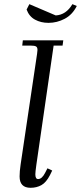

<svg xmlns="http://www.w3.org/2000/svg" viewBox="-20 -896 389 923"><path d="M74.2 -47.9Q74.2 -71.8 79.1 -105L158.2 -637.2Q160.2 -650.9 160.2 -655.8Q160.2 -668.5 153.3 -672.6Q146.5 -676.8 127.9 -676.8H86.9L89.8 -702.1H284.2L280.8 -676.8H237.8L154.8 -104Q149.9 -68.8 149.9 -58.1Q149.9 -35.2 163.1 -35.2Q181.6 -35.2 196.8 -64.9L208 -86.9L231 -76.2L220.2 -54.2Q202.1 -19 179.2 -6.1Q156.2 6.8 127 6.8Q74.2 6.8 74.2 -47.9ZM107.9 -850.1 121.1 -876 248 -821.8Q297.9 -824.7 328.1 -876L349.1 -867.2Q328.1 -825.2 291 -805.7Q253.9 -786.1 212.9 -786.1Q176.8 -786.1 148.4 -801.5Q120.1 -816.9 107.9 -850.1Z"/></svg>

Font: Dihjauti
Style: Italic
Weight: 400
Italic angle: -9°
Designer: T. Christopher White
Version: Version 3.0.0